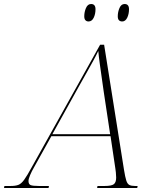

<svg xmlns="http://www.w3.org/2000/svg" viewBox="-82 -937 761 957"><path d="M-62 0 -60 -10H-29Q-5 -10 9.5 -15.5Q24 -21 38.5 -41Q53 -61 77 -105L417 -714H437L536 -91Q542 -54 547.5 -37Q553 -20 563 -15Q573 -10 591 -10H604L602 0H402L404 -10H439Q474 -10 485.5 -19Q497 -28 497 -52Q497 -63 495.5 -77.5Q494 -92 493 -97L469 -258H174L87 -102Q76 -83 68 -64Q60 -45 60 -35Q60 -19 70.5 -14.5Q81 -10 112 -10H162L160 0ZM310 -504 179 -268H467L435 -480Q431 -509 425.5 -547Q420 -585 415 -621.5Q410 -658 408 -683Q396 -658 383 -634.5Q370 -611 353 -580.5Q336 -550 310 -504ZM527 -830Q517 -830 511 -836Q505 -842 505 -856Q505 -877 513.5 -897Q522 -917 539 -917Q561 -917 561 -891Q561 -867 552 -848.5Q543 -830 527 -830ZM359 -830Q350 -830 344 -836Q338 -842 338 -856Q338 -877 346.5 -897Q355 -917 372 -917Q394 -917 394 -891Q394 -867 385 -848.5Q376 -830 359 -830Z"/></svg>

Font: Noto Serif Display ExtraLight
Style: Italic
Weight: 200
Italic angle: -12°
Designer: Monotype Design Team
Foundry: Monotype Imaging Inc.
Version: Version 2.009